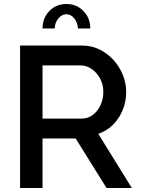

<svg xmlns="http://www.w3.org/2000/svg" viewBox="-20 -937 701 957"><path d="M80 0V-710H389Q437 -710 477 -690Q517 -670 546.5 -637Q576 -604 592.5 -563Q609 -522 609 -479Q609 -431 591.5 -388.5Q574 -346 543 -315Q512 -284 470 -270L637 0H511L357 -247H192V0ZM192 -346H388Q419 -346 443 -364.5Q467 -383 481 -413Q495 -443 495 -479Q495 -516 479 -545.5Q463 -575 437 -593Q411 -611 382 -611H192ZM311 -866Q288 -866 270.5 -844.5Q253 -823 253 -795H192Q192 -847 226 -882Q260 -917 311 -917Q362 -917 396 -882Q430 -847 430 -795H369Q366 -826 349.5 -846Q333 -866 311 -866Z"/></svg>

Font: Raleway SemiBold
Style: Regular
Weight: 600
Designer: Matt McInerney, Pablo Impallari, Rodrigo Fuenzalida
Foundry: Matt McInerney, Pablo Impallari, Rodrigo Fuenzalida
Version: Version 4.026